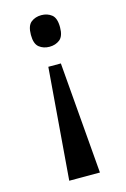

<svg xmlns="http://www.w3.org/2000/svg" viewBox="-112 -594 544 828"><g transform="rotate(-15 159.5 -180.5)"><path d="M187 -318 228 180H91L131 -318ZM159 -541Q186 -541 205 -526Q224 -511 224 -470Q224 -430 205 -415Q186 -400 159 -400Q132 -400 113 -415Q94 -430 94 -470Q94 -511 113 -526Q132 -541 159 -541Z"/></g></svg>

Font: Noto Serif Condensed SemiBold
Style: Regular
Weight: 600
Width: 3
Designer: Monotype Design Team
Foundry: Monotype Imaging Inc.
Version: Version 2.013